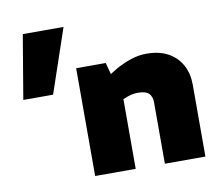

<svg xmlns="http://www.w3.org/2000/svg" viewBox="-79 -820 1046 914"><g transform="rotate(-10 443.5 -362.5)"><path d="M35 -416 87 -725H284L179 -416ZM309 0V-521H452L467 -465L501 -486Q537 -506 574.5 -518.5Q612 -531 649 -531Q714 -531 756.5 -506.5Q799 -482 820.5 -441Q842 -400 842 -348V0H646V-297Q646 -324 631 -339.5Q616 -355 577 -355Q564 -355 551.5 -352.5Q539 -350 528 -346L505 -337V0Z"/></g></svg>

Font: REM ExtraBold
Style: Regular
Weight: 800
Designer: Octavio Pardo
Foundry: Ashler Design
Version: Version 1.005;gftools[0.9.28]